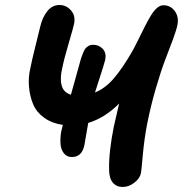

<svg xmlns="http://www.w3.org/2000/svg" viewBox="-20 -766 728 764"><path d="M266.1 -141.1Q246.1 -141.1 234.4 -155.8Q222.7 -170.4 220.9 -192.4Q219.2 -214.4 223.1 -240.2Q223.6 -243.7 226.3 -253.7Q229 -263.7 230 -269Q186.5 -275.4 156.2 -297.1Q126 -318.8 112.5 -349.9Q99.1 -380.9 95.5 -419.2Q91.8 -457.5 101.1 -496.1Q106 -522.5 121.1 -583Q136.2 -643.6 140.1 -660.2Q148.4 -696.3 168 -721.2Q187.5 -746.1 216.8 -746.1Q243.7 -746.1 262.5 -724.6Q281.2 -703.1 274.9 -671.9Q271.5 -654.8 253.2 -593.3Q234.9 -531.7 228 -496.1Q217.8 -456.1 225.1 -427Q232.4 -397.9 262.2 -389.2Q266.1 -404.3 277.6 -444.1Q289.1 -483.9 293.9 -502.9Q299.3 -523.4 302 -532.2Q304.7 -541 310.1 -554.4Q315.4 -567.9 320.3 -573.5Q325.2 -579.1 332.8 -583.5Q340.3 -587.9 350.1 -587.9Q373.5 -587.9 388.7 -571.8Q403.8 -555.7 398.9 -528.8Q397 -520 390.6 -499.8Q384.3 -479.5 374 -448Q363.8 -416.5 357.9 -397.9Q399.9 -415 433.8 -455.1Q467.8 -495.1 505.9 -561Q516.6 -580.1 531.2 -609.9Q545.9 -639.6 556.4 -660.6Q566.9 -681.6 579.3 -702.4Q591.8 -723.1 604.5 -734.1Q617.2 -745.1 629.9 -745.1Q658.7 -745.1 675.5 -721.9Q692.4 -698.7 686 -667Q682.6 -648.4 668.5 -610.1Q654.3 -571.8 637.9 -529.5Q621.6 -487.3 601.1 -417.7Q580.6 -348.1 565.9 -274.9Q554.2 -214.8 548.3 -149.7Q542.5 -84.5 541 -78.1Q537.1 -56.6 514.9 -39.3Q492.7 -22 467.8 -22Q442.9 -22 428.5 -39.8Q414.1 -57.6 414.1 -91.8Q412.6 -161.1 433.1 -263.2Q438 -285.2 454.1 -354Q396.5 -296.4 331.1 -276.9Q318.4 -202.1 315.9 -189Q306.2 -141.1 266.1 -141.1Z"/></svg>

Font: Shantell Sans Bouncy
Style: Italic
Weight: 600
Italic angle: -11.31°
Designer: Stephen Nixon, Anya Danilova, Shantell Martin
Foundry: Arrow Type
Version: Version 1.006;[9816181b4]